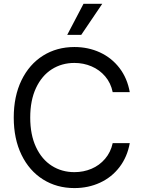

<svg xmlns="http://www.w3.org/2000/svg" viewBox="-20 -959 733 989"><path d="M363.3 -634.8Q298.3 -634.8 246.8 -602.1Q195.3 -569.3 165.5 -505.9Q135.7 -442.4 135.7 -353.5Q135.7 -264.6 165.5 -201.2Q195.3 -137.7 246.8 -105Q298.3 -72.3 363.3 -72.3Q410.2 -72.3 451.2 -89.6Q492.2 -106.9 521.2 -140.9Q550.3 -174.8 560.5 -221.7H648.4Q635.7 -150.9 595.7 -98.4Q555.7 -45.9 495.4 -18.1Q435.1 9.8 363.3 9.8Q272.5 9.8 201.7 -34.7Q130.9 -79.1 90.8 -161.4Q50.8 -243.7 50.8 -353.5Q50.8 -463.4 90.8 -545.7Q130.9 -627.9 201.7 -672.4Q272.5 -716.8 363.3 -716.8Q434.6 -716.8 494.9 -689Q555.2 -661.1 595.5 -608.6Q635.7 -556.2 648.4 -484.4H560.5Q550.8 -531.7 521.7 -565.7Q492.7 -599.6 451.4 -617.2Q410.2 -634.8 363.3 -634.8ZM410.2 -939.5H506.8L398.4 -779.3H326.2Z"/></svg>

Font: Pretendard JP
Style: Regular
Weight: 400
Designer: Base glyphs from Inter by Rasmus Andersson; Hangeul glyphs from Noto Sans CJK(Source Han Sans) by Jang Soo-young and Kan
Foundry: Kil Hyung-jin
Version: Version 1.309